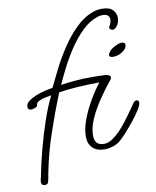

<svg xmlns="http://www.w3.org/2000/svg" viewBox="-84 -698 710 876"><g transform="rotate(-10 271.0 -259.5)"><path d="M54 114Q37 114 37 98Q37 89 40 79Q43 69 44 60Q54 10 70.5 -52.5Q87 -115 108 -176.5Q129 -238 152 -284Q143 -283 126 -279.5Q109 -276 95 -269.5Q81 -263 81 -252Q81 -245 70 -240.5Q59 -236 51 -236Q36 -236 36 -251Q36 -266 50.5 -277Q65 -288 86.5 -296.5Q108 -305 129.5 -310Q151 -315 164 -317Q181 -353 204.5 -399.5Q228 -446 259 -492.5Q290 -539 327.5 -575.5Q365 -612 410 -627Q427 -633 446 -633Q484 -633 498.5 -616.5Q513 -600 513 -580Q513 -561 503 -545.5Q493 -530 481 -530Q474 -530 469 -535.5Q464 -541 467 -546Q478 -563 478 -579Q478 -590 470.5 -597Q463 -604 446 -604Q433 -604 422 -600Q383 -587 349.5 -554Q316 -521 288.5 -479.5Q261 -438 240 -396.5Q219 -355 205 -323Q236 -328 272.5 -331Q309 -334 350 -334Q366 -334 382 -333.5Q398 -333 414 -332Q419 -332 427 -328Q435 -324 435 -318Q435 -314 431 -308Q400 -270 372 -228.5Q344 -187 326 -146.5Q308 -106 308 -70Q308 -24 352 -24Q373 -24 396 -41Q419 -58 440.5 -83Q462 -108 479.5 -133Q497 -158 508 -173Q516 -187 521 -190.5Q526 -194 530 -194Q542 -194 542 -182Q542 -171 527.5 -148Q513 -125 492 -99Q471 -73 451.5 -52Q432 -31 422 -23Q407 -11 387.5 -5Q368 1 349 1Q315 1 295 -18Q275 -37 275 -71Q275 -107 291 -149.5Q307 -192 331 -233Q355 -274 379 -304Q324 -304 270.5 -300Q217 -296 190 -291Q155 -203 125 -115Q95 -27 77 65Q76 74 74 83Q72 92 70 101Q67 114 54 114ZM461 -408Q456 -408 450 -410Q444 -412 444 -419Q444 -424 447 -428Q455 -443 476.5 -454Q498 -465 509 -465Q514 -465 520 -462.5Q526 -460 526 -453Q526 -436 505.5 -422Q485 -408 461 -408Z"/></g></svg>

Font: Ms Madi
Style: Regular
Weight: 400
Designer: Robert E. Leuschke
Foundry: Robert E. Leuschke
Version: Version 1.010; ttfautohint (v1.8.3)